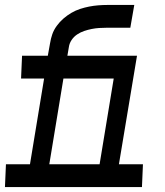

<svg xmlns="http://www.w3.org/2000/svg" viewBox="-46 -755 666 775"><path d="M-26 0 -22 -92H75L132 -438H39L43 -530H147L156 -580Q159 -599 165 -616.5Q171 -634 183 -650.5Q195 -667 210 -680Q225 -693 242 -703Q259 -713 277.5 -719Q296 -725 314 -728.5Q332 -732 350.5 -733.5Q369 -735 388 -735H496L480 -643H384Q369 -643 354 -642Q339 -641 324 -638Q309 -635 294 -630Q279 -625 265.5 -616Q252 -607 243 -593.5Q234 -580 232 -565L226 -530H321L318 -468L317 -438H210L153 -92H239L235 -1V0ZM235 0V-1L239 -92H356L413 -438H317L318 -468L321 -530H507L434 -92H531L527 0Z"/></svg>

Font: Iosevka Curly Slab SmBdExObl
Style: Regular
Weight: 600
Width: 7
Italic angle: -9°
Monospace: yes
Designer: Belleve Invis
Foundry: Belleve Invis
Version: Version 11.1.0; ttfautohint (v1.8.3)